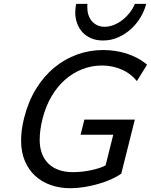

<svg xmlns="http://www.w3.org/2000/svg" viewBox="-20 -972 789 1004"><path d="M614.3 -64.5Q594.2 -49.3 563.5 -35.4Q532.7 -21.5 496.8 -11Q460.9 -0.5 422.4 5.9Q383.8 12.2 348.6 12.2Q292 12.2 244.6 -4.6Q197.3 -21.5 163.1 -53.2Q128.9 -85 109.6 -131.3Q90.3 -177.7 90.3 -237.3Q90.3 -264.2 94 -293.2Q97.7 -322.3 106 -354.5Q127.4 -440.4 168.2 -506.8Q209 -573.2 263.7 -618.4Q318.4 -663.6 383.5 -687Q448.7 -710.4 519 -710.4Q550.3 -710.4 581.8 -705.8Q613.3 -701.2 642.8 -691.7Q672.4 -682.1 699.2 -667.7Q726.1 -653.3 749 -633.8L695.8 -547.9Q662.6 -588.9 614.5 -609.1Q566.4 -629.4 513.7 -629.4Q458 -629.4 408.2 -609.4Q358.4 -589.4 317.9 -553Q277.3 -516.6 247.8 -465.3Q218.3 -414.1 202.6 -351.6Q187.5 -291 187.5 -240.7Q187.5 -200.2 199.5 -168.7Q211.4 -137.2 233.9 -115.7Q256.3 -94.2 288.6 -83Q320.8 -71.8 360.8 -71.8Q382.8 -71.8 407 -74.2Q431.2 -76.7 454.1 -81.5Q477.1 -86.4 497.6 -92.8Q518.1 -99.1 532.2 -107.4L572.3 -267.6H401.4L421.4 -346.7H685.1ZM744.6 -951.7Q735.8 -917 715.6 -882.6Q695.3 -848.1 665.8 -821Q636.2 -793.9 598.9 -777.1Q561.5 -760.3 519 -760.3Q482.9 -760.3 455.8 -772.2Q428.7 -784.2 410.4 -804.4Q392.1 -824.7 382.8 -851.3Q373.5 -877.9 373.5 -906.7Q373.5 -918 374.8 -929.2Q376 -940.4 378.9 -951.7H437.5Q436.5 -946.8 436.5 -942.4V-933.1Q436.5 -912.1 442.6 -893.6Q448.7 -875 460.4 -861.3Q472.2 -847.7 489 -839.8Q505.9 -832 527.3 -832Q551.3 -832 575.2 -841.6Q599.1 -851.1 620.4 -867.7Q641.6 -884.3 658.4 -905.8Q675.3 -927.2 685.1 -951.7Z"/></svg>

Font: Andika New Basic
Style: Italic
Weight: 400
Italic angle: -14°
Designer: Victor Gaultney, Annie Olsen, Julie Remington, Don Collingsworth, Eric Hays
Foundry: SIL International
Version: Version 5.500